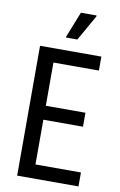

<svg xmlns="http://www.w3.org/2000/svg" viewBox="-98 -949 625 1002"><g transform="rotate(10 215.0 -447.5)"><path d="M67 0V-688H392V-614H151V-385H361V-311H151V-74H392V0ZM193 -754V-759L247 -895H330V-890L253 -754Z"/></g></svg>

Font: Saira Condensed Medium
Style: Regular
Weight: 500
Width: 3
Designer: Hector Gatti with collaboration of the Omnibus-Type team
Foundry: Omnibus-Type
Version: Version 1.101